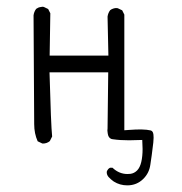

<svg xmlns="http://www.w3.org/2000/svg" viewBox="-20 -436 540 570"><path d="M297.4 71.8Q296.9 72.8 296.9 75.9Q296.9 79.1 298.3 83Q299.8 86.4 302.2 89.4Q310.5 98.1 317.9 103Q335.9 114.3 357.9 114.3Q386.2 114.3 405.8 94.7Q422.9 77.6 426.3 53.2Q430.2 29.3 435.1 -12.7Q436 -20.5 436 -27.1Q436 -33.7 435.5 -36.6Q435.1 -39.6 434.6 -40.8Q434.1 -42 433.8 -43Q433.6 -43.9 433.1 -44.4Q431.2 -47.9 427.2 -48.8Q406.7 -53.7 363.3 -50.3L349.1 -49.3V-392.6L342.8 -405.3L329.6 -411.6Q328.1 -412.1 324.7 -412.1Q321.3 -412.1 316.4 -410.6Q311.5 -409.2 307.1 -405.8Q300.8 -397.5 299.3 -386.7L301.8 -271H127.4L129.4 -396.5L123 -409.2L109.9 -415.5Q108.4 -416 106 -416Q103.5 -416 100.1 -415Q93.3 -414.1 87.4 -409.7Q81.1 -401.4 79.6 -390.6L81.5 -67.4Q81.5 -39.6 91.8 -16.6L105 -10.3Q106 -9.8 106.9 -9.8Q119.1 -9.8 127.9 -17.1L134.8 -30.8Q131.3 -63.5 127 -221.2H301.3L299.3 -54.7Q298.8 -51.8 298.8 -48.3Q298.8 -44.9 299.8 -40Q301.3 -27.8 309.6 -23.9Q312 -22.9 315.9 -22.5Q336.4 -19.5 363.3 -19.5Q375.5 -19.5 402.3 -20.5Q403.3 -0.5 403.3 6.3Q403.3 28.3 399.4 44.9Q395.5 61.5 387 70.1Q378.4 78.6 367.2 80.1Q362.8 80.6 358.4 80.6Q333.5 80.6 314 62H306.6Q303.7 63.5 301.3 65.9Z"/></svg>

Font: NaikaiFont
Style: ExtraLight
Weight: 200
Version: Version 1.89